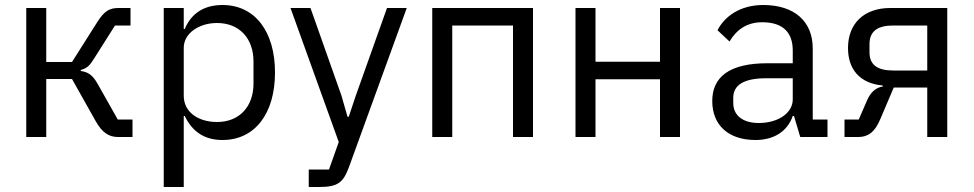

<svg xmlns="http://www.w3.org/2000/svg" viewBox="-20 -548 3894 768"><path d="M85 -516V0H165V-232H268L363 -63C390 -15 418 0 452 0H510V-70H451L372 -210C350 -250 331 -260 303 -264V-268C329 -276 338 -284 359 -318L440 -446H502V-516H455C419 -516 398 -506 368 -458L268 -300H165V-516Z M635 -516V200H715V-84H719C750 -20 799 12 870 12C999 12 1080 -93 1080 -258C1080 -423 999 -528 870 -528C799 -528 746 -497 719 -432H715V-516ZM848 -60C775 -60 715 -98 715 -165V-357C715 -414 775 -456 848 -456C938 -456 994 -394 994 -302V-214C994 -122 938 -60 848 -60Z M1528 -516 1403 -165 1375 -81H1370L1346 -165L1222 -516H1142L1335 20L1296 130H1215V200H1256C1332 200 1353 182 1376 120L1607 -516Z M1709 -516V0H1789V-446H2032V0H2112V-516Z M2282 -516V0H2362V-231H2620V0H2700V-516H2620V-301H2362V-516Z M3181 0H3290V-70H3231V-354C3231 -463 3157 -528 3033 -528C2940 -528 2878 -482 2850 -427L2898 -382C2926 -429 2967 -459 3029 -459C3111 -459 3151 -419 3151 -346V-295H3049C2899 -295 2829 -241 2829 -144C2829 -48 2893 12 3002 12C3074 12 3129 -21 3151 -84H3156ZM3015 -56C2953 -56 2913 -85 2913 -136V-157C2913 -207 2954 -235 3045 -235H3151V-150C3151 -97 3094 -56 3015 -56Z M3358 -70V0H3413C3449 0 3478 -16 3501 -71L3555 -198H3689V0H3769V-516H3541C3436 -516 3372 -454 3372 -356C3372 -269 3421 -214 3511 -206V-202C3485 -198 3463 -181 3448 -146L3415 -70ZM3689 -266H3553C3493 -266 3458 -286 3458 -339V-372C3458 -425 3493 -446 3553 -446H3689Z"/></svg>

Font: Braiins Sans
Style: Regular
Weight: 400
Designer: Mike Abbink, Paul van der Laan, Pieter van Rosmalen, Jiri Chlebus, Lubos Buracinsky
Foundry: Bold Monday, Sudetype
Version: Version 1.000;hotconv 1.0.109;makeotfexe 2.5.65596